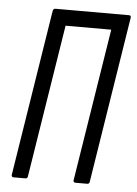

<svg xmlns="http://www.w3.org/2000/svg" viewBox="-49 -694 522 733"><g transform="rotate(5 211.5 -327.5)"><path d="M31 0Q22 0 23 -9L124 -646Q126 -655 134 -655H416Q424 -655 423 -646L322 -9Q321 0 313 0H268Q259 0 260 -9L353 -594H178L85 -9Q84 0 76 0Z"/></g></svg>

Font: Sofia Sans Extra Condensed
Style: Italic
Weight: 400
Italic angle: -9°
Designer: Botio Nikoltchev, Ani Petrova
Foundry: lettersoup
Version: Version 4.101; ttfautohint (v1.8.4.7-5d5b)